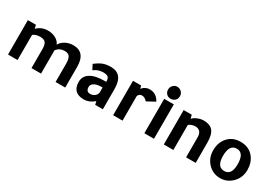

<svg xmlns="http://www.w3.org/2000/svg" viewBox="18 -1416 3101 2195"><g transform="rotate(30 1568.0 -318.5)"><path d="M189 -410.2Q245.1 -466.3 329.1 -465.8Q387.2 -465.8 431.6 -441.4Q476.1 -417 493.2 -376Q515.1 -416 561.5 -440.9Q607.9 -465.8 663.1 -465.8Q823.2 -465.8 823.2 -272V0H695.8V-237.8Q695.8 -304.7 676.5 -332.3Q657.2 -359.9 610.8 -359.9Q544.9 -359.9 503.9 -308.1V0H377.9V-252Q377.9 -311 356.9 -335.4Q335.9 -359.9 285.2 -359.9Q255.4 -359.9 228.8 -350.8Q202.1 -341.8 193.8 -329.1V0H67.9V-454.1H174.8L184.1 -410.2Z M1319.8 0H1218.8L1209 -43Q1143.1 12.2 1074.7 12.2Q923.8 12.2 923.8 -134.8Q923.8 -208 986.8 -249Q1050.8 -291 1175.8 -291H1196.8V-293Q1196.8 -335.9 1178.7 -352.1Q1160.6 -368.2 1113.8 -368.2Q1047.9 -368.2 992.7 -326.2Q974.6 -359.4 959 -391.1Q1016.1 -435.1 1058.3 -450.4Q1100.6 -465.8 1159.7 -465.8Q1319.8 -465.8 1319.8 -266.1ZM1192.9 -213.9H1177.7Q1120.6 -213.9 1085.7 -193.8Q1050.8 -173.8 1050.8 -141.1Q1050.8 -79.1 1105 -79.1Q1138.2 -79.1 1162.8 -98.1Q1187.5 -117.2 1192.9 -146Z M1562.5 -454.1 1574.7 -414.1Q1584.5 -435.1 1613 -450.4Q1641.6 -465.8 1671.9 -465.8Q1761.7 -465.8 1805.7 -380.9L1699.7 -323.2Q1666.5 -361.3 1629.9 -360.8Q1595.7 -360.8 1579.6 -326.2V0H1455.6V-454.1Z M1994.6 -454.1V0H1867.7V-454.1ZM1852.5 -569.8Q1852.5 -602.1 1875 -625.5Q1897.5 -648.9 1928.7 -648.9Q1961.9 -648.9 1985.4 -626Q2008.8 -603 2008.8 -569.8Q2008.8 -534.7 1986.3 -512.9Q1963.9 -491.2 1928.7 -491.2Q1895.5 -491.2 1874 -513.4Q1852.5 -535.6 1852.5 -569.8Z M2246.6 -410.2Q2266.6 -433.1 2306.6 -449.5Q2346.7 -465.8 2382.8 -465.8Q2468.8 -465.8 2507.1 -418.9Q2545.4 -372.1 2545.4 -267.1V0H2418.5V-262.2Q2418.5 -360.4 2331.5 -359.9Q2309.6 -359.9 2284.7 -350.3Q2259.8 -340.8 2250.5 -329.1V0H2124.5V-454.1H2231.4Q2236.3 -428.2 2241.7 -410.2Z M2872.6 -465.8Q2984.4 -465.8 3046.4 -387.2Q3098.1 -321.3 3098.6 -226.1Q3098.6 -115.2 3021.5 -45.9Q2957.5 12.2 2872.6 12.2Q2773.4 12.2 2706.5 -62Q2646.5 -128.9 2646.5 -226.1Q2646.5 -335.9 2713.4 -403.8Q2774.4 -465.8 2872.6 -465.8ZM2872.6 -82Q2969.7 -82 2969.2 -226.1Q2969.2 -376 2872.6 -376Q2775.4 -376 2775.4 -226.1Q2775.4 -82 2872.6 -82Z"/></g></svg>

Font: Tajawal
Style: Bold
Weight: 700
Designer: Boutros Fonts
Foundry: Created by Boutros International 2017
Version: Version 1.700